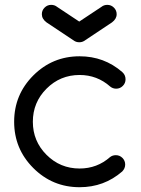

<svg xmlns="http://www.w3.org/2000/svg" viewBox="-20 -782 587 802"><path d="M463.9 -133.8Q480 -133.8 491.5 -122.3Q502.9 -110.8 502.9 -94.7Q502.9 -78.6 490.7 -65.9Q415 0 312.5 0Q199.2 0 119.1 -80.1Q39.1 -160.2 39.1 -273.4Q39.1 -386.7 119.1 -466.8Q199.2 -546.9 312.5 -546.9Q415 -546.9 490.7 -481Q504.4 -468.8 504.4 -450.7Q504.4 -434.6 492.9 -423.1Q481.4 -411.6 465.3 -411.6Q451.2 -411.6 440.4 -420.4Q385.7 -468.8 312.5 -468.8Q231.4 -468.8 174.3 -411.6Q117.2 -354.5 117.2 -273.4Q117.2 -192.4 174.3 -135.3Q231.4 -78.1 312.5 -78.1Q385.7 -78.1 439.9 -126Q450.2 -133.8 463.9 -133.8ZM311 -605.5Q299.8 -605.5 291 -610.8L174.3 -688.5Q154.8 -703.1 154.8 -722.7Q154.8 -738.8 166.3 -750.2Q177.7 -761.7 193.8 -761.7Q208 -761.7 218.3 -753.4L311 -691.9L403.8 -753.4Q414.1 -761.7 428.2 -761.7Q444.3 -761.7 455.8 -750.2Q467.3 -738.8 467.3 -722.7Q467.3 -703.1 447.8 -688.5L331.1 -610.8Q322.3 -605.5 311 -605.5Z"/></svg>

Font: Comfortaa
Style: Regular
Weight: 400
Designer: Johan Aakerlund - aajohan
Foundry: Johan Aakerlund
Version: Version 2.004 2013